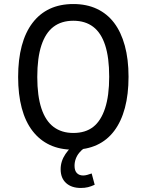

<svg xmlns="http://www.w3.org/2000/svg" viewBox="-20 -734 728 953"><path d="M344 9Q278 9 227.5 -14.5Q177 -38 141.5 -84Q106 -130 88 -197.5Q70 -265 70 -352Q70 -439 88 -506.5Q106 -574 141.5 -620.5Q177 -667 227.5 -690.5Q278 -714 344 -714Q410 -714 461 -690Q512 -666 546.5 -620.5Q581 -575 599.5 -507.5Q618 -440 618 -353Q618 -266 600 -198.5Q582 -131 547 -84.5Q512 -38 461 -14.5Q410 9 344 9ZM344 -74Q404 -74 442.5 -104Q481 -134 501.5 -196.5Q522 -259 522 -353Q522 -448 502 -509.5Q482 -571 442.5 -601Q403 -631 344 -631Q285 -631 245.5 -601Q206 -571 185.5 -509Q165 -447 165 -352Q165 -258 185.5 -196Q206 -134 246 -104Q286 -74 344 -74ZM381 199Q335 199 308 174.5Q281 150 281 106Q281 66 305 30.5Q329 -5 368 -32L400 0Q385 10 373.5 24Q362 38 356 54.5Q350 71 350 89Q350 113 361.5 125Q373 137 393 137Q402 137 413 134Q424 131 435 127L450 183Q433 191 417 195Q401 199 381 199Z"/></svg>

Font: Nunito Sans 7pt Condensed Medium
Style: Regular
Weight: 500
Width: 3
Designer: Vernon Adams
Foundry: Vernon Adams
Version: Version 3.101;gftools[0.9.27]